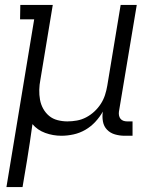

<svg xmlns="http://www.w3.org/2000/svg" viewBox="-20 -540 640 775"><path d="M6 215 118 -462H61L62 -520H193L143 -218Q139 -198 138.5 -177.5Q138 -157 141.5 -137.5Q145 -118 154.5 -101Q164 -84 178.5 -72Q193 -60 212.5 -55Q232 -50 252 -50Q271 -50 290.5 -53.5Q310 -57 328 -66.5Q346 -76 361 -90Q376 -104 387 -121Q398 -138 404 -157Q410 -176 413 -194L467 -520H532L460 -89Q459 -81 460.5 -73.5Q462 -66 466.5 -60.5Q471 -55 478 -52.5Q485 -50 493 -50H515V8H483Q463 8 444 2.5Q425 -3 412 -16.5Q399 -30 395.5 -49.5Q392 -69 395 -89L396 -91Q383 -68 365 -48.5Q347 -29 324.5 -16Q302 -3 277 2.5Q252 8 228 8Q194 8 162.5 -3.5Q131 -15 111 -39Q106 -2 100.5 34.5Q95 71 89 108L71 215Z"/></svg>

Font: Iosevka HT Light Extended
Style: Italic
Weight: 300
Width: 7
Italic angle: -9°
Monospace: yes
Designer: Belleve Invis
Foundry: Belleve Invis
Version: Version 32.3.0; ttfautohint (v1.8.4)